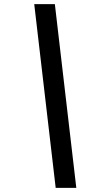

<svg xmlns="http://www.w3.org/2000/svg" viewBox="-20 -760 489 931"><path d="M350 151H250L146 -740H246Z"/></svg>

Font: IBM Plex Sans SemiBold
Style: Italic
Weight: 600
Italic angle: -11.31°
Designer: Mike Abbink, Paul van der Laan, Pieter van Rosmalen
Foundry: Bold Monday
Version: Version 3.201